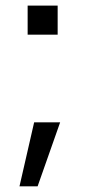

<svg xmlns="http://www.w3.org/2000/svg" viewBox="-20 -533 304 678"><path d="M48.8 125 100.6 -101.1H192.4L112.8 125ZM183.6 -513.2V-410.6H77.6V-513.2Z"/></svg>

Font: RGR Online_21
Style: Regular
Weight: 400
Italic angle: -12°
Designer: vernon adams
Foundry: vernon adams
Version: Version 1.000